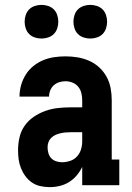

<svg xmlns="http://www.w3.org/2000/svg" viewBox="-20 -759 540 787"><path d="M184 8Q165 8 146 4Q127 0 111.5 -10.5Q96 -21 84.5 -36.5Q73 -52 66 -69.5Q59 -87 56.5 -105.5Q54 -124 54 -143Q54 -170 60 -196Q66 -222 81 -243.5Q96 -265 118 -280Q140 -295 165 -304Q190 -313 216 -316Q242 -319 269 -319H317V-348Q317 -363 313.5 -377.5Q310 -392 300.5 -403.5Q291 -415 277 -420.5Q263 -426 248 -426Q235 -426 222.5 -422Q210 -418 200.5 -409.5Q191 -401 186 -388.5Q181 -376 181 -363H60Q60 -387 66.5 -410Q73 -433 85.5 -453Q98 -473 116.5 -488Q135 -503 156.5 -512Q178 -521 201.5 -524.5Q225 -528 248 -528Q273 -528 297.5 -524Q322 -520 345 -510Q368 -500 386.5 -483Q405 -466 417 -444Q429 -422 433.5 -397.5Q438 -373 438 -348V-105H469V0H317V-75Q308 -56 294.5 -40Q281 -24 263.5 -13Q246 -2 225.5 3Q205 8 184 8ZM234 -94Q251 -94 267.5 -99.5Q284 -105 295.5 -117.5Q307 -130 312 -146.5Q317 -163 317 -180V-217H269Q258 -217 247.5 -216Q237 -215 226.5 -212.5Q216 -210 206.5 -205.5Q197 -201 189.5 -193.5Q182 -186 178.5 -176Q175 -166 175 -155Q175 -143 178.5 -131Q182 -119 190 -110.5Q198 -102 210 -98Q222 -94 234 -94ZM350 -601Q336 -601 322.5 -605.5Q309 -610 299.5 -619.5Q290 -629 285.5 -642.5Q281 -656 281 -670Q281 -684 285.5 -697.5Q290 -711 299.5 -720.5Q309 -730 322.5 -734.5Q336 -739 350 -739Q364 -739 377.5 -734.5Q391 -730 400.5 -720.5Q410 -711 414.5 -697.5Q419 -684 419 -670Q419 -656 414.5 -642.5Q410 -629 400.5 -619.5Q391 -610 377.5 -605.5Q364 -601 350 -601ZM150 -601Q136 -601 122.5 -605.5Q109 -610 99.5 -619.5Q90 -629 85.5 -642.5Q81 -656 81 -670Q81 -684 85.5 -697.5Q90 -711 99.5 -720.5Q109 -730 122.5 -734.5Q136 -739 150 -739Q164 -739 177.5 -734.5Q191 -730 200.5 -720.5Q210 -711 214.5 -697.5Q219 -684 219 -670Q219 -656 214.5 -642.5Q210 -629 200.5 -619.5Q191 -610 177.5 -605.5Q164 -601 150 -601Z"/></svg>

Font: Iosevka Curly Slab Extrabold
Style: Regular
Weight: 800
Monospace: yes
Designer: Belleve Invis
Foundry: Belleve Invis
Version: Version 22.1.2; ttfautohint (v1.8.4)